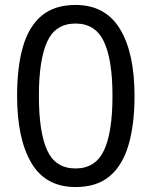

<svg xmlns="http://www.w3.org/2000/svg" viewBox="-20 -745 612 775"><path d="M523 -358Q523 -243 499 -160.5Q475 -78 423 -34Q371 10 285 10Q164 10 106.5 -87.5Q49 -185 49 -358Q49 -474 72.5 -556Q96 -638 148 -681.5Q200 -725 285 -725Q405 -725 464 -628.5Q523 -532 523 -358ZM137 -358Q137 -211 170.5 -138Q204 -65 285 -65Q365 -65 399.5 -137.5Q434 -210 434 -358Q434 -504 399.5 -577Q365 -650 285 -650Q204 -650 170.5 -577Q137 -504 137 -358Z"/></svg>

Font: Noto Sans Hebrew Droid SemiBold
Style: Regular
Weight: 600
Designer: Monotype Design Team
Foundry: Monotype Imaging Inc.
Version: Version 1.100; ttfautohint (v1.8.4.7-5d5b)